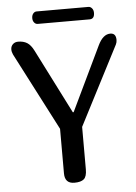

<svg xmlns="http://www.w3.org/2000/svg" viewBox="-58 -892 662 936"><g transform="rotate(-5 273.5 -424.0)"><path d="M157 -787Q147 -787 140 -795.5Q133 -804 133 -817Q133 -831 140 -839.5Q147 -848 157 -848H411Q420 -848 427.5 -839.5Q435 -831 435 -817Q435 -787 411 -787ZM268 0Q221 0 221 -50V-268L24 -649Q18 -662 18 -674Q18 -689 28 -699Q38 -709 54 -709Q80 -709 98 -698Q116 -687 131 -657L290 -343H294L444 -656Q469 -709 505 -709Q533 -709 533 -676Q533 -664 528 -654L329 -268V-60Q329 -25 314.5 -12.5Q300 0 268 0Z"/></g></svg>

Font: Marmelad
Style: Regular
Weight: 400
Designer: Manvel Shmavonyan
Foundry: Cyreal
Version: Version 1.001;PS 001.001;hotconv 1.0.88;makeotf.lib2.5.64775